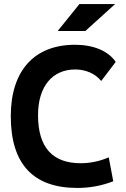

<svg xmlns="http://www.w3.org/2000/svg" viewBox="-20 -926 626 956"><path d="M365.2 9.8C426.8 9.8 486.3 -1 543.9 -23.4L521.5 -142.6C475.6 -123 429.7 -113.3 381.8 -113.3C240.7 -113.3 169.4 -192.9 169.4 -352.5C169.4 -497.6 242.2 -580.1 354.5 -580.1C407.2 -580.1 454.6 -559.1 483.9 -522.9L556.2 -617.7C519.5 -672.4 445.3 -703.1 353.5 -703.1C149.9 -703.1 33.7 -573.2 33.7 -347.7C33.7 -109.4 145 9.8 365.2 9.8ZM267.1 -771.5H404.8L553.2 -905.8H375.5Z"/></svg>

Font: Cascadia Mono NF
Style: Bold
Weight: 700
Monospace: yes
Designer: Aaron Bell
Foundry: Saja Typeworks
Version: Version 2404.023